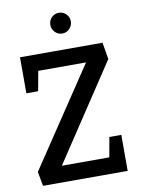

<svg xmlns="http://www.w3.org/2000/svg" viewBox="-96 -951 744 1016"><g transform="rotate(-10 276.0 -443.5)"><path d="M51.3 0 37 -77.1 388.8 -603.6H132.1L112.6 -497.4H49.4V-691H492.7L508 -600.9L167.9 -87.4H422.9L441.8 -193.6H506.1V0ZM292.4 -775.8Q268.8 -775.8 253 -792.6Q237.1 -809.5 237.1 -831.6Q237.1 -854.8 253 -871.1Q268.8 -887.4 292.4 -887.4Q315.1 -887.4 331.2 -871.1Q347.3 -854.8 347.3 -831.6Q347.3 -809.5 331.2 -792.6Q315.1 -775.8 292.4 -775.8Z"/></g></svg>

Font: Kreon Light
Style: Regular
Weight: 300
Designer: Julia Petretta
Foundry: Julia Petretta and Eli Heuer
Version: Version 2.002